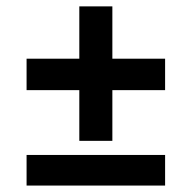

<svg xmlns="http://www.w3.org/2000/svg" viewBox="-20 -576 595 596"><path d="M226.2 -556.2V-393.8H62.5V-296.2H226.2V-138.8H328.8V-296.2H492.5V-393.8H328.8V-556.2ZM492.5 0V-95H62.5V0Z"/></svg>

Font: Cambay
Style: Bold Italic
Weight: 700
Italic angle: -11°
Designer: Pooja Saxena
Foundry: Pooja Saxena
Version: Version 1.006;PS 001.006;hotconv 1.0.70;makeotf.lib2.5.58329